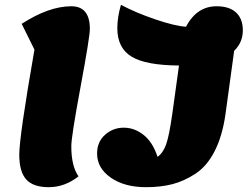

<svg xmlns="http://www.w3.org/2000/svg" viewBox="-20 -752 1033 797"><path d="M586 25Q497 25 440 -14.5Q383 -54 383 -115Q383 -163 416 -192.5Q449 -222 494 -222Q538 -222 576 -192Q614 -162 634 -101Q656 -116 669 -151Q682 -186 695 -278L723 -480Q585 -481 526 -517Q467 -553 467 -635Q467 -680 482 -732Q544 -699 625 -671.5Q706 -644 752 -641Q797 -726 879 -726Q932 -726 960 -700Q988 -674 988 -626Q988 -576 952 -541L916 -278Q903 -187 871 -124.5Q839 -62 791.5 -31Q744 0 695.5 12.5Q647 25 586 25ZM182 25Q118 25 89 -7Q60 -39 60 -110Q60 -185 123 -546L70 -653Q183 -726 276 -726Q353 -726 353 -632Q353 -599 314.5 -392Q276 -185 276 -145Q276 -62 306 -20Q249 25 182 25Z"/></svg>

Font: Lemonada
Style: Bold
Weight: 700
Designer: Mohamed Gaber (Arabic), Eduardo Tunni (Latin)
Foundry: Kief Type Foundry
Version: Version 4.004